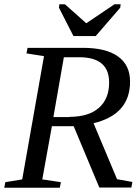

<svg xmlns="http://www.w3.org/2000/svg" viewBox="-26 -878 656 899"><path d="M217 -287 172 -38 259 -25 254 1H-6L-1 -25L78 -38L180 -615L98 -628L103 -654H362Q470 -654 526 -614Q583 -574 583 -496Q583 -342 412 -301L522 -39L594 -26L589 0H439L319 -287ZM300 -330V-331Q389 -331 437 -373Q485 -415 485 -492Q485 -610 345 -610H273L224 -330ZM278 -858 378 -769 510 -858H539L537 -842L422 -709H318L250 -842L252 -858Z"/></svg>

Font: Libra Serif Modern
Style: Italic
Weight: 400
Italic angle: -12°
Designer: Stefan Peev, Context Ltd
Foundry: Stefan Peev, Context Ltd
Version: Version 1.000